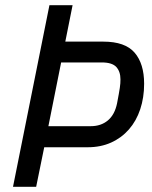

<svg xmlns="http://www.w3.org/2000/svg" viewBox="-20 -718 586 738"><path d="M30 0 170 -698H259L231 -558H377Q461 -558 497.5 -515.5Q534 -473 534 -396Q534 -343 519 -298Q504 -253 475.5 -220.5Q447 -188 407 -170Q367 -152 317 -152H150L119 0ZM166 -233H329Q368 -233 394.5 -255Q421 -277 430 -321Q434 -342 436.5 -356Q439 -370 440.5 -380Q442 -390 442.5 -397.5Q443 -405 443 -413Q443 -443 427 -460.5Q411 -478 371 -478H215Z"/></svg>

Font: IBM Plex Sans Condensed Text
Style: Italic
Weight: 450
Width: 3
Italic angle: -11°
Designer: Mike Abbink, Paul van der Laan, Pieter van Rosmalen
Foundry: Bold Monday
Version: Version 1.1